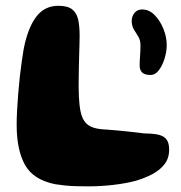

<svg xmlns="http://www.w3.org/2000/svg" viewBox="-20 -628 642 680"><path d="M176 24.5Q98 9 68.5 -44Q39 -97 39 -186Q39 -209 40.5 -237.2Q42 -265.5 44.5 -296Q47 -326.5 50.2 -356.2Q53.5 -386 57.2 -411.8Q61 -437.5 64 -455Q78.5 -529 108 -568.2Q137.5 -607.5 186.5 -607.5Q220 -607.5 236 -594.5Q252 -581.5 257 -558Q262 -534.5 262 -502.5Q262 -488.5 261.5 -471.5Q261 -454.5 260.5 -435.8Q260 -417 259.5 -397Q259 -377 258.8 -357.5Q258.5 -338 258.5 -319.2Q258.5 -300.5 259.5 -284Q261 -253 265.8 -231.2Q270.5 -209.5 281 -196Q291.5 -182.5 310.2 -176.2Q329 -170 359 -169Q398.5 -166 433.8 -162.2Q469 -158.5 491 -155.5Q513.5 -155.5 531.5 -152.8Q549.5 -150 559.5 -143.5Q569.5 -137 574.2 -126.2Q579 -115.5 579 -97.5Q579 -67.5 562.5 -46.2Q546 -25 518.8 -10.8Q491.5 3.5 458 13Q426 21.5 381.8 26.8Q337.5 32 293.5 32Q273.5 32 252 31.5Q230.5 31 211 29Q191.5 27 176 24.5ZM513.5 -362.5Q492.5 -362.5 483.5 -371.2Q474.5 -380 474.5 -397Q474.5 -408.5 476 -428.2Q477.5 -448 477.5 -468Q477.5 -485.5 470 -498Q462.5 -510.5 454.5 -523.2Q446.5 -536 446.5 -553.5Q446.5 -570.5 456.5 -582.5Q466.5 -594.5 483.5 -594.5Q508 -594.5 527.5 -574.8Q547 -555 558.8 -526Q570.5 -497 570.5 -468Q570.5 -445.5 563 -421Q555.5 -396.5 542.8 -379.5Q530 -362.5 513.5 -362.5Z"/></svg>

Font: Gluten Thin SemiBold
Style: Regular
Weight: 600
Version: Version 1.300